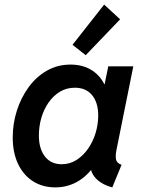

<svg xmlns="http://www.w3.org/2000/svg" viewBox="-20 -811 624 839"><path d="M221.7 7.8Q166 7.8 124 -19Q82 -45.9 58.8 -95Q35.6 -144 35.6 -210.4Q35.6 -271 53.7 -327.6Q71.8 -384.3 105 -429.9Q138.2 -475.6 184.8 -502.2Q231.4 -528.8 288.1 -528.8Q344.2 -528.8 384.3 -502Q424.3 -475.1 441.4 -429.7L387.7 -443.4H483.9L430.2 -408.7L453.1 -521H562.5L489.7 -159.7Q483.9 -132.3 486.8 -115.2Q489.7 -98.1 511.2 -90.8L470.7 7.8Q441.9 0.5 419.7 -14.2Q397.5 -28.8 385.7 -49.1Q374 -69.3 377 -92.3L429.7 -67.4H326.7L405.3 -106.9Q371.6 -50.3 325 -21.2Q278.3 7.8 221.7 7.8ZM249.5 -93.3Q284.7 -93.3 314 -111.8Q343.3 -130.4 364.7 -161.1Q386.2 -191.9 397.7 -229.7Q409.2 -267.6 409.2 -306.6Q409.2 -362.8 382.3 -395.3Q355.5 -427.7 307.1 -427.7Q271 -427.7 241.9 -410.2Q212.9 -392.6 192.1 -362.8Q171.4 -333 160.6 -295.7Q149.9 -258.3 149.9 -218.8Q149.9 -161.1 176.3 -127.2Q202.6 -93.3 249.5 -93.3ZM354.5 -569.8 296.9 -615.2 435.1 -791 504.9 -726.6Z"/></svg>

Font: Reddit Sans SemiBold
Style: Italic
Weight: 600
Italic angle: -11.25°
Designer: Stephen Hutchings
Version: Version 1.013